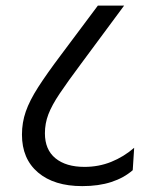

<svg xmlns="http://www.w3.org/2000/svg" viewBox="-20 -644 524 669"><path d="M442.5 -51 447.5 -129Q411 -97.5 367.5 -80Q324 -62.5 274.5 -62.5Q210 -62.5 173.2 -92.5Q136.5 -122.5 136.5 -179.5Q136.5 -214 148.5 -245.5Q160.5 -277 188 -318Q215.5 -359 262.5 -422L412.5 -624.5H321L193.5 -454Q143 -387 113 -340.2Q83 -293.5 69.8 -255.2Q56.5 -217 56.5 -175Q56.5 -90.5 112.5 -43Q168.5 4.5 266.5 4.5Q324 4.5 367.8 -9.8Q411.5 -24 442.5 -51Z"/></svg>

Font: Anek Devanagari Medium
Style: Regular
Weight: 400
Version: Version 1.003